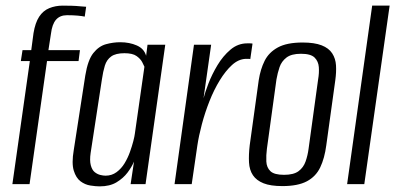

<svg xmlns="http://www.w3.org/2000/svg" viewBox="-20 -654 1404 682"><path d="M24 0 86 -437H54L60 -476H91L99 -536Q105 -573 119 -594.5Q133 -616 155 -625Q177 -634 203 -634Q219 -634 235.5 -633.5Q252 -633 266 -631.5Q280 -630 286 -630L281 -595Q272 -597 256 -598.5Q240 -600 218 -600Q193 -600 179 -584Q165 -568 161 -534L152 -476H264L259 -437H147L85 0Z M334 8Q320 8 301 5Q282 2 266 -10Q250 -22 242 -48Q234 -74 242 -121L283 -386Q292 -441 311.5 -465.5Q331 -490 356.5 -497Q382 -504 407 -504Q440 -504 466 -492.5Q492 -481 499 -456L504 -495H567L497 0H444L456 -80Q448 -61 433 -41Q418 -21 394 -6.5Q370 8 334 8ZM355 -30Q377 -30 394 -42.5Q411 -55 422.5 -74Q434 -93 441.5 -114Q449 -135 453.5 -152.5Q458 -170 459 -179L493 -417Q491 -422 485 -433.5Q479 -445 465 -455Q451 -465 422 -465Q391 -465 375 -453.5Q359 -442 352.5 -421Q346 -400 342 -372L302 -111Q298 -84 302.5 -67Q307 -50 316.5 -42.5Q326 -35 336.5 -32.5Q347 -30 355 -30Z M600 0 669 -495H730L703 -305Q708 -325 720.5 -357.5Q733 -390 752.5 -422.5Q772 -455 798.5 -477.5Q825 -500 858 -500Q862 -500 868 -500Q874 -500 877 -499L869 -444Q867 -445 862.5 -445Q858 -445 853 -445Q827 -444 804 -423Q781 -402 760.5 -368.5Q740 -335 724 -294.5Q708 -254 697 -212.5Q686 -171 681 -137L661 0Z M983 7Q941 7 916 -3Q891 -13 878.5 -31.5Q866 -50 864.5 -77Q863 -104 867 -138L899 -369Q905 -408 920 -438Q935 -468 967 -485.5Q999 -503 1055 -503Q1097 -503 1122.5 -493Q1148 -483 1160 -464.5Q1172 -446 1173.5 -422Q1175 -398 1171 -369L1139 -138Q1133 -92 1117.5 -59.5Q1102 -27 1070 -10Q1038 7 983 7ZM989 -33Q1023 -33 1040.5 -46Q1058 -59 1065.5 -80.5Q1073 -102 1076 -125L1110 -372Q1114 -395 1112.5 -415.5Q1111 -436 1097.5 -449.5Q1084 -463 1049 -463Q1015 -463 997.5 -449.5Q980 -436 973 -415.5Q966 -395 962 -372L928 -125Q925 -102 926 -80.5Q927 -59 940.5 -46Q954 -33 989 -33Z M1213 0 1302 -634H1364L1274 0Z"/></svg>

Font: Alumni Sans
Style: Italic
Weight: 400
Italic angle: -8°
Version: Version 1.016